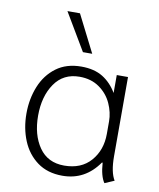

<svg xmlns="http://www.w3.org/2000/svg" viewBox="-83 -799 726 875"><g transform="rotate(10 279.5 -361.5)"><path d="M55 -241Q55 -309 78.5 -367Q102 -425 149 -460Q196 -495 265 -495Q325 -495 364.5 -470.5Q404 -446 430 -402V-485H482V-118Q482 -45 504 -9L460 10Q440 -19 436 -80L433 -81Q370 10 265 10Q196 10 149 -24.5Q102 -59 78.5 -116Q55 -173 55 -241ZM432 -213V-271Q432 -312 413.5 -353Q395 -394 357 -421Q319 -448 265 -448Q190 -448 149.5 -389Q109 -330 109 -241Q109 -152 149 -94.5Q189 -37 265 -37Q344 -37 388 -87.5Q432 -138 432 -213ZM158 -733H216L303 -561H260Z"/></g></svg>

Font: Niramit ExtraLight
Style: Regular
Weight: 200
Designer: Katatrad Aksorn Co.,Ltd.
Foundry: Cadson Demak Co.,Ltd.
Version: Version 1.000; ttfautohint (v1.6)